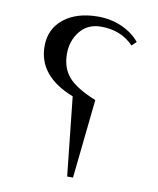

<svg xmlns="http://www.w3.org/2000/svg" viewBox="-81 -774 688 838"><g transform="rotate(10 263.0 -355.5)"><path d="M78 -544Q78 -620 135 -665.5Q192 -711 287 -711Q343 -711 392 -689.5Q441 -668 471 -631L451 -612Q396 -670 307 -670Q248 -670 214 -628Q180 -586 180 -528Q180 -465 215 -425Q250 -385 337 -350L300 0H274L237 -349Q78 -411 78 -544Z"/></g></svg>

Font: Dihjauti
Style: Bold
Weight: 700
Designer: T. Christopher White
Version: Version 3.0.0